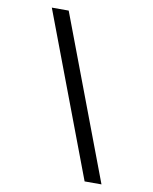

<svg xmlns="http://www.w3.org/2000/svg" viewBox="-96 -832 833 1042"><g transform="rotate(10 320.0 -311.0)"><path d="M443 138 104 -760H197L536 138Z"/></g></svg>

Font: Writer Medium
Style: Regular
Weight: 500
Monospace: yes
Designer: Mike Abbink, Paul van der Laan, Pieter van Rosmalen
Foundry: Bold Monday
Version: Version 2.001 2020